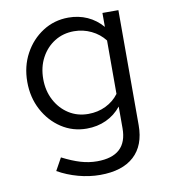

<svg xmlns="http://www.w3.org/2000/svg" viewBox="-81 -564 761 853"><g transform="rotate(-10 300.0 -137.5)"><path d="M303 219Q254 219 204.5 205.5Q155 192 113 168L144 112Q189 135 226 146Q263 157 300 157Q436 157 436 32V-66Q408 -31 368 -12.5Q328 6 280 6Q217 6 166 -27.5Q115 -61 85 -117.5Q55 -174 55 -244Q55 -314 85.5 -370.5Q116 -427 168 -460.5Q220 -494 284 -494Q330 -494 369 -476.5Q408 -459 437 -425V-488H509V31Q509 122 456 170.5Q403 219 303 219ZM298 -57Q341 -57 377 -74.5Q413 -92 436 -123V-364Q412 -395 375.5 -412.5Q339 -430 298 -430Q249 -430 210.5 -406Q172 -382 149.5 -340Q127 -298 127 -244Q127 -191 149.5 -148.5Q172 -106 210.5 -81.5Q249 -57 298 -57Z"/></g></svg>

Font: Red Hat Mono VF Light
Style: Regular
Weight: 300
Monospace: yes
Designer: Pentagram, MCKL
Foundry: Pentagram, MCKL
Version: Version 1.023